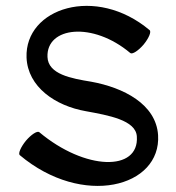

<svg xmlns="http://www.w3.org/2000/svg" viewBox="-20 -594 596 651"><path d="M47 -68C260 111 527 41 516 -136C509 -241 399 -297 289 -317C222 -328 143 -342 141 -401C137 -503 294 -522 422 -414C429 -409 449 -422 467 -443C485 -465 494 -487 487 -492C305 -645 64 -567 70 -399C74 -299 168 -235 271 -217C347 -203 441 -187 444 -131C452 -12 269 -15 113 -146C106 -151 86 -138 68 -117C50 -95 41 -73 47 -68Z"/></svg>

Font: Nupuram Medium
Style: Regular
Weight: 500
Designer: Santhosh Thottingal (santhosh.thottingal@gmail.com)
Foundry: SMC
Version: Version 1.000